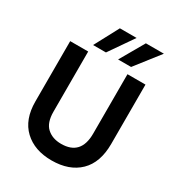

<svg xmlns="http://www.w3.org/2000/svg" viewBox="-208 -1024 1076 1164"><g transform="rotate(30 329.5 -441.5)"><path d="M467 -258V-674H593V-259Q593 -128 522.5 -59.5Q452 9 329 9Q209 9 137.5 -58.5Q66 -126 66 -252V-674H192V-253Q192 -176 230 -141.5Q268 -107 329 -107Q467 -107 467 -258ZM373 -723 470 -892H596L464 -723ZM198 -723 288 -892H405L288 -723Z"/></g></svg>

Font: Hind SemiBold
Style: Regular
Weight: 600
Designer: Manushi Parikh, Satya Rajpurohit
Foundry: Indian Type Foundry
Version: Version 2.001;PS 1.0;hotconv 1.0.79;makeotf.lib2.5.61930; tt